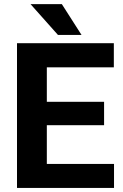

<svg xmlns="http://www.w3.org/2000/svg" viewBox="-20 -923 602 943"><path d="M63.5 0ZM491.2 -308.1H210V-117.7H540V0H63.5V-710.9H539.1V-592.3H210V-422.9H491.2ZM380.4 -751.5H264.6L129.9 -902.8H283.7Z"/></svg>

Font: Roboto-o
Style: o-Bold
Weight: 700
Designer: Google
Version: Version 2.134; 2016; ttfautohint (v1.6)